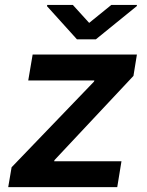

<svg xmlns="http://www.w3.org/2000/svg" viewBox="-20 -770 603 790"><path d="M13.8 0 27.7 -81.7 366.8 -434.3 368.3 -438.9H96.2L114.3 -545.5H543.3L529.1 -457.7L204.2 -111.2L202.8 -106.5H479.8L462.4 0ZM279.8 -749.6 346.9 -675.8 437.9 -749.6H543.7L542.6 -744.7L374.6 -608.3H296.5L173.3 -744.7L174.4 -749.6Z"/></svg>

Font: Inter UI Semi Bold
Style: Italic
Weight: 600
Italic angle: -9.39999°
Designer: Rasmus Andersson
Foundry: rsms
Version: 3.2;8d6f07862